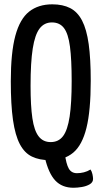

<svg xmlns="http://www.w3.org/2000/svg" viewBox="-20 -730 469 887"><path d="M319.6 137.4Q266.8 137.4 235.4 104Q204 70.6 186.8 -3.6L279.1 -23Q285.6 28 297.9 49.1Q310.2 70.1 335.6 70.1Q351.2 70.1 367.5 66.1Q383.8 62 398.1 53.1Q404.3 61.9 407.1 75Q409.9 88 409.9 96.6Q409.9 112.3 394.5 121.4Q379.2 130.4 358.1 133.9Q337.1 137.4 319.6 137.4ZM210.6 10Q161.9 10 127.6 -6.6Q93.3 -23.1 71.7 -64Q50.2 -104.9 40 -175.5Q29.9 -246.2 29.9 -354.4Q29.9 -487.2 50.9 -564.9Q71.9 -642.5 114.5 -676.3Q157.2 -710 221.6 -710Q270.2 -710 304.2 -692.6Q338.2 -675.2 359.2 -634.9Q380.2 -594.5 389.7 -526.7Q399.2 -458.8 399.2 -356.9Q399.2 -219.1 379.4 -139.1Q359.6 -59.1 318.1 -24.6Q276.6 10 210.6 10ZM214.1 -73.6Q250.7 -73.6 271.5 -101.4Q292.3 -129.2 301.7 -191.4Q311.1 -253.7 311.1 -355.4Q311.1 -455.4 303.2 -515Q295.3 -574.5 275.5 -600.4Q255.8 -626.4 219.9 -626.4Q184.6 -626.4 163 -598.3Q141.4 -570.1 131.3 -506.1Q121.2 -442.2 121.2 -333.9Q121.2 -240.8 129.6 -183.7Q138 -126.6 158.5 -100.1Q178.9 -73.6 214.1 -73.6Z"/></svg>

Font: Yanone Kaffeesatz ExtraLight
Style: Regular
Weight: 200
Designer: Yanone (Cyrillic: Daniel Pouzeot, Huerta Tipografica, and Cyreal)
Foundry: Yanone
Version: Version 2.003